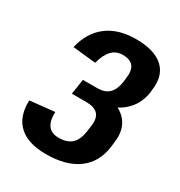

<svg xmlns="http://www.w3.org/2000/svg" viewBox="-170 -827 894 955"><g transform="rotate(30 276.5 -350.0)"><path d="M232 10Q128 10 76 -38.5Q24 -87 27 -180L168 -195Q166 -143 185.5 -117.5Q205 -92 246 -92Q294 -92 320 -116Q346 -140 353 -190L358 -227Q364 -271 344 -293Q324 -315 277 -315H194L207 -402H290Q332 -402 355.5 -424Q379 -446 386 -491L389 -515Q396 -563 378.5 -586Q361 -609 318 -609Q280 -609 255.5 -583.5Q231 -558 217 -506L85 -520Q107 -613 171 -661.5Q235 -710 336 -710Q442 -710 492.5 -663.5Q543 -617 530 -529L529 -516Q520 -454 480.5 -411Q441 -368 377 -350L381 -386Q448 -368 478 -323Q508 -278 498 -211L495 -183Q482 -89 414.5 -39.5Q347 10 232 10Z"/></g></svg>

Font: Pathway Extreme Condensed
Style: Bold Italic
Weight: 700
Width: 3
Italic angle: -8°
Version: Version 1.001;gftools[0.9.26]